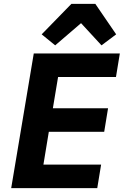

<svg xmlns="http://www.w3.org/2000/svg" viewBox="-20 -975 641 995"><path d="M38 0 155 -698H601L581 -576H281L254 -414H540L520 -292H233L205 -122H504L484 0ZM474 -955 582 -797 506 -740 400 -855 266 -740 196 -797 350 -955Z"/></svg>

Font: iA Writer Mono V
Style: Regular
Weight: 400
Italic angle: -9.5°
Designer: Mike Abbink, Paul van der Laan, Pieter van Rosmalen
Foundry: Bold Monday
Version: Version 2.000